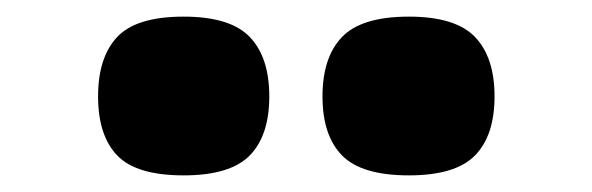

<svg xmlns="http://www.w3.org/2000/svg" viewBox="-20 -800 712 231"><path d="M472 -589Q415 -589 391.5 -613Q368 -637 368 -684Q368 -731 391.5 -755.5Q415 -780 472 -780Q528 -780 551.5 -755.5Q575 -731 575 -684Q575 -637 551.5 -613Q528 -589 472 -589ZM201 -589Q144 -589 121 -613Q98 -637 98 -684Q98 -731 121 -755.5Q144 -780 201 -780Q257 -780 280.5 -755.5Q304 -731 304 -684Q304 -637 280.5 -613Q257 -589 201 -589Z"/></svg>

Font: Georama ExtraExtended ExtraBold
Style: Regular
Weight: 800
Width: 8
Designer: Jean-Baptiste Levee
Foundry: Production Type
Version: Version 1.000